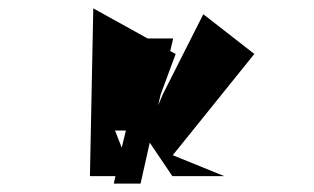

<svg xmlns="http://www.w3.org/2000/svg" viewBox="-20 -630 750 459"><path d="M588 -501 393 -259 516 -209H392L338 -289L316 -191H252L256 -209H195L203 -610L333 -538H394L387 -508L400 -501L364 -404L358 -378L369 -404L466 -596ZM255 -318 271 -277 281 -318Z"/></svg>

Font: Raleway-v4020 ExtraBold
Style: Italic
Weight: 800
Italic angle: -12°
Designer: Matt McInerney, Pablo Impallari, Rodrigo Fuenzalida
Foundry: Matt McInerney, Pablo Impallari, Rodrigo Fuenzalida
Version: Version 4.020;PS 004.020;hotconv 1.0.88;makeotf.lib2.5.64775